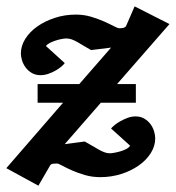

<svg xmlns="http://www.w3.org/2000/svg" viewBox="-36 -546 554 605"><path d="M279.8 12.2Q254.4 12.2 231.7 5.6Q209 -1 190.9 -9Q172.9 -17.1 160.4 -23.9Q147.9 -30.8 143.1 -30.8Q136.2 -30.8 130.6 -30Q125 -29.3 122.1 -24.9L85 39.1L-16.1 -16.1L162.6 -222.2H82.5V-281.2H213.9L314 -396L251 -388.2Q237.8 -395.5 227.1 -402.1Q216.3 -408.7 207.3 -413.8Q198.2 -418.9 189.9 -421.9Q181.6 -424.8 172.9 -424.8Q167.5 -424.8 158.2 -423.1Q148.9 -421.4 139.2 -418.2Q129.4 -415 120.8 -410.6Q112.3 -406.2 108.9 -400.9L168 -347.2Q165.5 -343.3 158.2 -336.9Q150.9 -330.6 140.1 -324.2Q129.4 -317.9 116.7 -313.5Q104 -309.1 91.8 -309.1Q75.7 -309.1 64 -316.2Q52.2 -323.2 44.7 -333.5Q37.1 -343.8 33.4 -355.7Q29.8 -367.7 29.8 -377.9Q29.8 -401.4 43.7 -423.6Q57.6 -445.8 81.5 -462.6Q105.5 -479.5 136.7 -489.7Q168 -500 203.1 -500Q228.5 -500 251.2 -493.2Q273.9 -486.3 292 -478.3Q310.1 -470.2 322.5 -463.6Q335 -457 339.8 -457Q346.7 -457 351.8 -458Q356.9 -459 360.8 -462.9L388.2 -525.9L498 -470.2L333 -281.2H392.1V-222.2H281.7L168 -91.8L231 -100.1Q244.6 -92.8 255.4 -86.2Q266.1 -79.6 275.4 -74.5Q284.7 -69.3 293 -66.2Q301.3 -63 310.1 -63Q315.4 -63 324.7 -64.7Q334 -66.4 344 -69.3Q354 -72.3 362.3 -76.7Q370.6 -81.1 374 -86.9L314 -141.1Q316.4 -144.5 324.2 -151.1Q332 -157.7 342.8 -163.8Q353.5 -169.9 366 -174.6Q378.4 -179.2 391.1 -179.2Q407.2 -179.2 418.9 -172.1Q430.7 -165 438.2 -154.8Q445.8 -144.5 449.5 -132.3Q453.1 -120.1 453.1 -109.9Q453.1 -85.9 439.2 -63.7Q425.3 -41.5 401.4 -24.7Q377.4 -7.8 346.2 2.2Q314.9 12.2 279.8 12.2Z"/></svg>

Font: Charis SIL Eur
Style: Bold Italic
Weight: 700
Italic angle: -11°
Foundry: SIL International
Version: Version 5.000